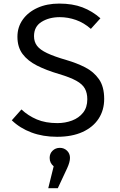

<svg xmlns="http://www.w3.org/2000/svg" viewBox="-20 -737 655 1051"><path d="M550.3 -195.4Q550.3 -134.4 520 -87.7Q489.7 -41 432.1 -14.6Q374.4 11.8 292.3 11.8Q214.9 11.8 152.1 -11.8Q89.2 -35.4 44.6 -78.5L97.4 -137.9Q133.8 -103.6 181.5 -83.3Q229.2 -63.1 293.8 -63.1Q336.9 -63.1 374.4 -77.2Q411.8 -91.3 434.9 -120.3Q457.9 -149.2 457.9 -193.8Q457.9 -227.7 444.6 -252.1Q431.3 -276.4 397.4 -295.1Q363.6 -313.8 303.1 -331.8Q233.3 -352.3 182.3 -378.2Q131.3 -404.1 103.3 -441.8Q75.4 -479.5 75.4 -535.9Q75.4 -588.7 104.6 -629.7Q133.8 -670.8 185.4 -694.1Q236.9 -717.4 304.1 -717.4Q377.4 -717.4 431.5 -696.7Q485.6 -675.9 529.7 -636.9L477.4 -579Q439.5 -612.3 395.9 -627.7Q352.3 -643.1 307.2 -643.1Q249.2 -643.1 207.7 -617.4Q166.2 -591.8 166.2 -539Q166.2 -508.2 182.6 -486.4Q199 -464.6 237.9 -446.2Q276.9 -427.7 344.1 -408.2Q399 -392.3 445.9 -368.5Q492.8 -344.6 521.5 -303.8Q550.3 -263.1 550.3 -195.4ZM307.7 72.3Q330.8 72.3 346.9 87.9Q363.1 103.6 363.1 127.2Q363.1 149.7 347.7 183.6L296.4 293.3H244.1L273.8 173.3Q251.8 155.4 251.8 127.2Q251.8 103.6 267.9 87.9Q284.1 72.3 307.7 72.3Z"/></svg>

Font: FiraCode Nerd Font
Style: Regular
Weight: 400
Designer: Carrois Corporate, Edenspiekermann AG, Nikita Prokopov
Foundry: Carrois Corporate, Edenspiekermann AG, Nikita Prokopov
Version: Version 6.002;Nerd Fonts 3.4.0